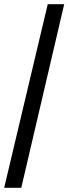

<svg xmlns="http://www.w3.org/2000/svg" viewBox="-20 -780 328 921"><path d="M0 121 209 -760H288L82 121Z"/></svg>

Font: Noto Serif Hebrew Black
Style: Regular
Weight: 900
Version: Version 2.003